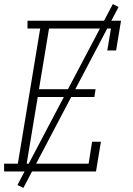

<svg xmlns="http://www.w3.org/2000/svg" viewBox="-27 -836 647 936"><path d="M-7 0V-38H60L169 -697H107V-735H563L539 -590H496L514 -697H212L163 -401H439L433 -363H157L103 -38H405L422 -145H465L441 0ZM87 80 58 66 523 -816 551 -802Z"/></svg>

Font: Iosevka Etoile XLtObl
Style: Regular
Weight: 200
Italic angle: -9°
Designer: Belleve Invis
Foundry: Belleve Invis
Version: Version 15.5.2; ttfautohint (v1.8.4)